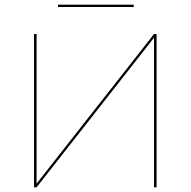

<svg xmlns="http://www.w3.org/2000/svg" viewBox="-20 -804 818 824"><path d="M554 -774H229V-784H554ZM652 0H641V-642L137 0H126V-658H137V-16L641 -658H652Z"/></svg>

Font: Ysabeau SC Hairline
Style: Regular
Weight: 100
Designer: Christian Thalmann (Catharsis Fonts)
Version: Version 0.003